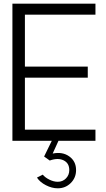

<svg xmlns="http://www.w3.org/2000/svg" viewBox="-20 -770 581 1050"><path d="M502 -689.9H116.2V-405.8H460V-345.2H116.2V-61H502V0H299.8L268.1 69.8Q321.3 58.6 358.6 85.2Q396 111.8 396 160.2Q396 202.1 366.9 231Q337.9 259.8 295.9 259.8Q263.7 259.8 231 242.9Q198.2 226.1 182.1 201.2L213.9 185.1Q227.1 201.2 250.5 212.6Q273.9 224.1 295.9 224.1Q322.8 224.1 340.8 205.6Q358.9 187 358.9 160.2Q358.9 122.1 327.9 106.9Q296.9 91.8 252 107.9L221.2 85.9L263.2 0H47.9V-750H502Z"/></svg>

Font: Oakes Grotesk
Style: Light
Weight: 300
Designer: Samuel Oakes
Foundry: Samuel Oakes
Version: Version 1.0 | wf-rip DC20170320